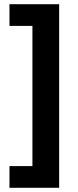

<svg xmlns="http://www.w3.org/2000/svg" viewBox="-20 -734 371 912"><path d="M25 55H134V-611H25V-714H261V158H25Z"/></svg>

Font: Noto Sans Thai
Style: Bold
Weight: 700
Designer: Monotype Design Team
Foundry: Monotype Imaging Inc.
Version: Version 2.001